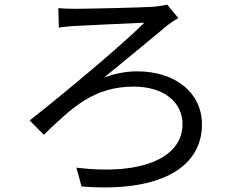

<svg xmlns="http://www.w3.org/2000/svg" viewBox="-20 -765 1040 829"><path d="M232 -730 234 -646C255 -649 283 -652 305 -653C355 -656 542 -664 603 -667C518 -580 254 -359 108 -245L169 -183C294 -303 385 -391 558 -391C686 -391 768 -325 768 -229C768 -81 587 -7 310 -41L332 40C663 67 852 -37 852 -228C852 -364 738 -457 572 -457C532 -457 483 -450 429 -430C512 -498 632 -596 706 -658C716 -666 737 -680 750 -687L702 -745C687 -741 663 -738 646 -736C583 -732 355 -727 302 -727C275 -727 250 -728 232 -730Z"/></svg>

Font: Noto Sans CJK JP
Style: Regular
Weight: 400
Designer: Ryoko NISHIZUKA 西塚涼子 (kana, bopomofo & ideographs); Paul D. Hunt (Latin, Greek & Cyrillic); Sandoll Communications 산돌커뮤니
Foundry: Adobe
Version: Version 2.004;hotconv 1.0.118;makeotfexe 2.5.65603